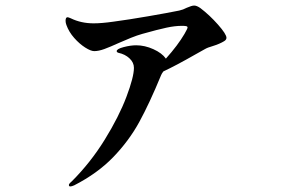

<svg xmlns="http://www.w3.org/2000/svg" viewBox="-20 -630 1040 691"><path d="M795 -494Q795 -487 787 -482Q771 -472 745 -464Q727 -459 717 -453L683 -434Q613 -394 568 -373Q562 -365 560 -360Q518 -258 481 -190.5Q444 -123 387.5 -64.5Q331 -6 247 37Q238 41 233 41Q228 41 228 36Q228 32 232.5 28Q237 24 239 22Q306 -45 357 -127.5Q408 -210 435 -281.5Q462 -353 462 -386Q462 -405 446 -420Q430 -435 406 -440Q400 -442 400 -446Q400 -454 425 -460.5Q450 -467 470 -467Q501 -467 532 -453Q563 -439 577 -419Q620 -467 644 -508Q655 -527 655 -531Q655 -535 649.5 -536Q644 -537 635 -537Q610 -537 579.5 -530.5Q549 -524 492 -508Q474 -503 451.5 -494Q429 -485 409 -476Q376 -461 355.5 -453.5Q335 -446 319 -446Q307 -446 286.5 -459Q266 -472 247 -493.5Q228 -515 219 -540Q216 -548 216 -555Q216 -568 223 -568Q226 -568 235 -564Q272 -546 317 -546Q346 -546 388 -552Q441 -559 513.5 -571.5Q586 -584 625 -592Q639 -595 652 -602Q670 -610 679 -610Q688 -610 701 -601Q734 -576 764.5 -541.5Q795 -507 795 -494Z"/></svg>

Font: Shippori Mincho ExtraBold
Style: Regular
Weight: 800
Designer: FONTDASU
Foundry: FONTDASU / Google Inc. / but / Adobe
Version: Version 3.110; ttfautohint (v1.8.3)